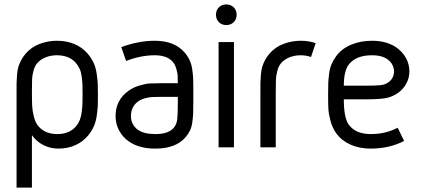

<svg xmlns="http://www.w3.org/2000/svg" viewBox="-20 -669 1919 872"><path d="M237.8 -418Q210.4 -418 186.8 -408.4Q163.1 -398.9 148.9 -381.8Q137.7 -368.7 132.1 -347.7Q126.5 -326.7 125.7 -309.8Q125 -293 125 -258.8Q125 -211.4 126 -189Q127 -166.5 133.8 -139.2Q140.6 -111.8 154.8 -95.2Q185.1 -60.1 240.2 -60.1Q294.9 -60.1 325.2 -95.2Q335.9 -107.9 342.3 -123.8Q348.6 -139.6 351.3 -161.6Q354 -183.6 354.5 -198.5Q355 -213.4 355 -241.2Q355 -270 354.5 -283.9Q354 -297.9 351.3 -319.6Q348.6 -341.3 341.8 -356.4Q335 -371.6 323.2 -384.8Q293.5 -418 237.8 -418ZM237.8 -483.9Q325.7 -483.9 377 -426.8Q394 -407.2 404.5 -385Q415 -362.8 418.9 -335.4Q422.9 -308.1 423.8 -290.3Q424.8 -272.5 424.8 -241.2Q424.8 -207.5 424.1 -189.5Q423.3 -171.4 419.4 -143.8Q415.5 -116.2 405.8 -94.5Q396 -72.8 379.9 -53.2Q357.4 -25.9 322.8 -10Q288.1 5.9 245.1 5.9Q208.5 5.9 176.8 -10.3Q145 -26.4 125 -55.2V183.1H55.2V-249Q55.2 -280.3 55.4 -294.7Q55.7 -309.1 57.6 -331.1Q59.6 -353 63.7 -366.2Q67.9 -379.4 75.7 -394.8Q83.5 -410.2 95.2 -423.8Q122.1 -455.6 160.4 -469.7Q198.7 -483.9 237.8 -483.9Z M857.9 -200.2Q857.9 -168 857.2 -152.3Q856.4 -136.7 853.5 -114.5Q850.6 -92.3 843 -76.4Q835.4 -60.5 822.8 -45.9Q778.8 5.9 685.5 5.9Q610.8 5.9 564.9 -26.9Q538.1 -45.4 521.5 -75.2Q504.9 -105 504.9 -142.1Q504.9 -214.8 564 -256.8Q585.4 -272.5 614.3 -280.8Q643.1 -289.1 660.4 -290Q677.7 -291 705.6 -291H787.6Q787.6 -312.5 786.9 -325.2Q786.1 -337.9 780.5 -357.4Q774.9 -377 763.7 -389.2Q737.8 -418 682.6 -418Q620.1 -418 552.7 -392.1L530.8 -455.1Q609.9 -483.9 682.6 -483.9Q772 -483.9 817.9 -431.2Q832 -415 840.8 -396.5Q849.6 -377.9 853 -354.5Q856.4 -331.1 857.2 -315.9Q857.9 -300.8 857.9 -273.9ZM787.6 -200.2V-229H705.6Q682.6 -229 670.2 -228.3Q657.7 -227.5 639.4 -222.9Q621.1 -218.3 607.9 -209Q574.7 -184.6 574.7 -142.1Q574.7 -102.5 606.9 -79.1Q634.3 -60.1 685.5 -60.1Q744.6 -60.1 768.6 -87.9Q781.7 -103 784.7 -125.5Q787.6 -147.9 787.6 -200.2Z M974.1 -635.7Q987.3 -648.9 1007.8 -648.9Q1028.3 -648.9 1041.5 -635.7Q1054.7 -622.6 1054.7 -602.1Q1054.7 -581.5 1041.5 -568.4Q1028.3 -555.2 1007.8 -555.2Q987.3 -555.2 974.1 -568.4Q960.9 -581.5 960.9 -602.1Q960.9 -622.6 974.1 -635.7ZM972.7 0V-478H1042.5V0Z M1345.2 -483.9Q1382.3 -483.9 1413.6 -473.1L1392.6 -410.2Q1370.1 -418 1345.2 -418Q1317.9 -418 1294.2 -408.4Q1270.5 -398.9 1256.3 -381.8Q1245.1 -368.7 1239.5 -347.2Q1233.9 -325.7 1233.2 -307.1Q1232.4 -288.6 1232.4 -249V0H1162.6V-249Q1162.6 -280.3 1162.8 -294.7Q1163.1 -309.1 1165 -331.1Q1167 -353 1171.1 -366.2Q1175.3 -379.4 1183.1 -394.8Q1190.9 -410.2 1202.6 -423.8Q1229.5 -455.6 1267.8 -469.7Q1306.2 -483.9 1345.2 -483.9Z M1564.5 -102.1Q1595.7 -60.1 1664.1 -60.1Q1731.4 -60.1 1786.1 -88.9L1815.4 -28.8Q1747.6 5.9 1664.1 5.9Q1612.8 5.9 1572.8 -11.7Q1532.7 -29.3 1508.3 -62Q1490.2 -86.4 1481.4 -118.7Q1472.7 -150.9 1471.4 -173.3Q1470.2 -195.8 1470.2 -238.8Q1470.2 -275.9 1470.9 -293.5Q1471.7 -311 1474.9 -335.2Q1478 -359.4 1485.6 -377.2Q1493.2 -395 1506.3 -413.1Q1530.3 -446.8 1573.2 -465.3Q1616.2 -483.9 1669.4 -483.9Q1742.7 -483.9 1789.1 -446.8Q1837.9 -405.8 1839.4 -346.2Q1839.4 -314.9 1825.4 -289.6Q1811.5 -264.2 1789.1 -248Q1760.3 -227.5 1728.3 -222.7Q1696.3 -217.8 1633.3 -217.8H1541.5Q1541.5 -132.8 1564.5 -102.1ZM1769.5 -346.2Q1768.1 -377 1743.2 -397Q1717.8 -418 1669.4 -418Q1599.6 -418 1566.4 -378.9Q1541.5 -350.1 1541.5 -279.8H1633.3Q1687.5 -279.8 1709 -282.2Q1730.5 -284.7 1745.1 -295.9Q1769.5 -314 1769.5 -346.2Z"/></svg>

Font: Gidolinya
Style: Regular
Weight: 400
Version: Version 1.0.3